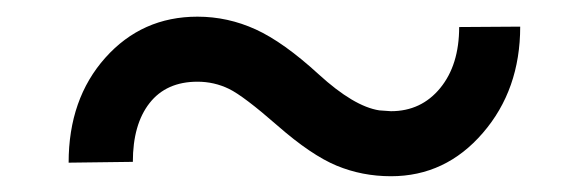

<svg xmlns="http://www.w3.org/2000/svg" viewBox="-20 -412 720 235"><path d="M616.7 -379.4Q616.7 -302.2 571 -249.3Q525.4 -196.3 458.5 -196.3Q423.3 -196.3 392.1 -209.2Q360.8 -222.2 319.6 -258.3Q278.3 -294.4 260.3 -303.2Q242.2 -312 221.7 -312Q183.6 -312 163.1 -285.9Q142.6 -259.8 142.6 -213.9L64 -212.9Q64 -291 108.9 -341.3Q153.8 -391.6 221.7 -391.6Q258.8 -391.6 293 -376Q327.1 -360.4 370.1 -321Q413.1 -281.7 444.3 -276.9L458.5 -275.9Q495.6 -275.9 518.8 -304.2Q542 -332.5 542 -378.9Z"/></svg>

Font: APIMedia Roboto
Style: Regular
Weight: 400
Designer: Google
Version: Version 2.137; 2017